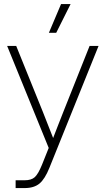

<svg xmlns="http://www.w3.org/2000/svg" viewBox="-20 -748 536 972"><path d="M59.1 204.1V164.6H105Q138.7 164.6 156 148.9Q173.3 133.3 192.4 86.4L226.6 1L16.1 -515.6H62L196.8 -182.1Q210 -148.9 222.9 -115.7Q235.8 -82.5 249 -49.3Q261.7 -82.5 274.7 -115.7Q287.6 -148.9 300.8 -182.1L433.6 -515.6H479L230.5 100.6Q207.5 158.2 179.9 181.2Q152.3 204.1 105 204.1ZM227.5 -582 289.1 -727.5H337.4L264.6 -582Z"/></svg>

Font: Inter Display ExtraLight
Style: Regular
Weight: 200
Designer: Rasmus Andersson
Foundry: rsms
Version: Version 4.000;git-a52131595